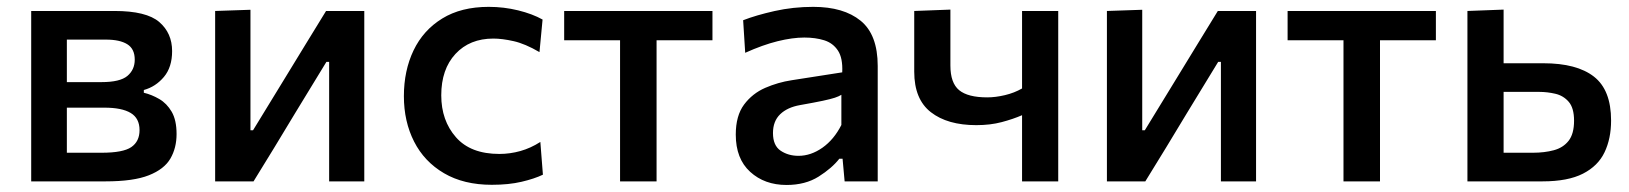

<svg xmlns="http://www.w3.org/2000/svg" viewBox="-20 -529 4752 560"><path d="M71 0V-497H314Q407 -497 444.5 -464.8Q482 -432.5 482 -380Q482 -333 458 -304.5Q434 -276 399.5 -266.5V-258.5Q422.5 -253 444.5 -240.2Q466.5 -227.5 480.8 -203Q495 -178.5 495 -138Q495 -97.5 477 -66.5Q459 -35.5 414.2 -17.8Q369.5 0 288 0ZM289 -413.5H175V-289.5H276Q330 -289.5 351.5 -307.5Q373 -325.5 373 -355Q373 -386.5 351.2 -400Q329.5 -413.5 289 -413.5ZM175 -83.5H276.5Q339 -83.5 363 -100Q387 -116.5 387 -149.5Q387 -184 361.2 -199.5Q335.5 -215 284.5 -215H175Z M607.5 0V-497L710.5 -500.5V-149H718L811 -301Q841.5 -350.5 871.5 -400Q901.5 -449 931 -497H1042.5V0H940V-348.5H932L840.5 -198.5Q810 -148.5 780 -98.5Q749.5 -48.5 719.5 0Z M1414.5 10Q1332.5 10 1275 -23.8Q1217.5 -57.5 1187.8 -116Q1158 -174.5 1158 -248.5Q1158 -323 1186.2 -382Q1214.5 -441 1269.8 -475Q1325 -509 1405.5 -509Q1449.5 -509 1491.2 -498.8Q1533 -488.5 1562.5 -472L1553.5 -377Q1511.5 -401.5 1478 -409Q1444.5 -416.5 1419 -416.5Q1350 -416.5 1308.5 -371.8Q1267 -327 1267 -251Q1267 -177.5 1309.8 -128.8Q1352.5 -80 1436.5 -80Q1467.5 -80 1497.8 -88.5Q1528 -97 1556 -115L1563.5 -19.5Q1538.5 -7.5 1501.2 1.2Q1464 10 1414.5 10Z M1788.5 0V-411.5H1625.5V-497H2058V-411.5H1895V0Z M2274 10.5Q2210 10.5 2168 -27.8Q2126 -66 2126 -136.5Q2126 -191.5 2150.2 -224Q2174.5 -256.5 2212 -272.8Q2249.5 -289 2289 -295L2436.5 -318Q2438.5 -359.5 2424 -381.5Q2409.5 -403.5 2384 -411.5Q2358.5 -419.5 2326 -419.5Q2291.5 -419.5 2248 -408.8Q2204.5 -398 2153.5 -375L2147.5 -470Q2184.5 -484.5 2239 -496.8Q2293.5 -509 2352 -509Q2440.5 -509 2490.2 -468.5Q2540 -428 2540 -336.5V0H2443.5L2437.5 -66H2428Q2406.5 -38.5 2367.8 -14Q2329 10.5 2274 10.5ZM2309 -74.5Q2345 -74.5 2378.8 -98.2Q2412.5 -122 2434 -164.5V-252.5Q2427 -248 2415 -244Q2403 -240 2379.5 -235Q2356 -230 2313.5 -222.5Q2276.5 -216 2255.5 -195.8Q2234.5 -175.5 2234.5 -141Q2234.5 -104.5 2256.8 -89.5Q2279 -74.5 2309 -74.5Z M2961 0V-193Q2934.5 -181.5 2901.5 -172.8Q2868.5 -164 2827.5 -164Q2743.5 -164 2695 -201.8Q2646.5 -239.5 2646.5 -320V-497L2752 -501V-338Q2752 -287 2777.5 -266Q2803 -245 2859.5 -245Q2883.5 -245 2911 -251.5Q2938.5 -258 2961 -271V-497H3066.5V0Z M3208.5 0V-497L3311.5 -500.5V-149H3319L3412 -301Q3442.5 -350.5 3472.5 -400Q3502.5 -449 3532 -497H3643.5V0H3541V-348.5H3533L3441.5 -198.5Q3411 -148.5 3381 -98.5Q3350.5 -48.5 3320.5 0Z M3898.5 0V-411.5H3735.5V-497H4168V-411.5H4005V0Z M4260 0V-497L4365.5 -501V-344.5H4481.5Q4579 -344.5 4629 -305.5Q4679 -266.5 4679 -177.5Q4679 -125 4660 -85Q4641 -45 4597 -22.5Q4553 0 4479 0ZM4365.5 -83.5H4451Q4484.5 -83.5 4511.8 -90.8Q4539 -98 4555 -118.2Q4571 -138.5 4571 -177Q4571 -214 4555.5 -232Q4540 -250 4516.5 -255.5Q4493 -261 4469.5 -261H4365.5Z"/></svg>

Font: Heraclito Medium
Style: Regular
Weight: 500
Designer: Kostas Bartsokas (font) & Cristiano Sobral (main changes)
Foundry: Kostas Bartsokas (font) & Cristiano Sobral (main changes)
Version: Version 1.00;July 8, 2020;FontCreator 13.0.0.2655 64-bit